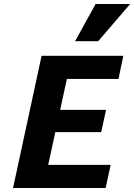

<svg xmlns="http://www.w3.org/2000/svg" viewBox="-20 -936 668 956"><path d="M506 0H45L187 -658H594L570 -543H313L220 -115H531ZM151 -278 176 -389H508L484 -278ZM354 -731 456 -916H628L469 -731Z"/></svg>

Font: Ysabeau ExtraBold
Style: Italic
Weight: 800
Italic angle: -12°
Designer: Christian Thalmann (Catharsis Fonts)
Version: Version 2.002